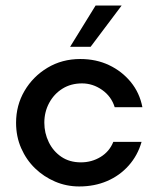

<svg xmlns="http://www.w3.org/2000/svg" viewBox="-20 -663 571 693"><path d="M266 10Q220 10 179 -7.5Q138 -25 106.5 -55.5Q75 -86 56.5 -128Q38 -170 38 -220Q38 -283 68.5 -335Q99 -387 151.5 -418.5Q204 -450 270 -450Q327 -450 373.5 -428Q420 -406 452 -367Q484 -328 494 -276H394Q382 -315 348.5 -338.5Q315 -362 276 -362Q236 -362 205.5 -343Q175 -324 157.5 -291.5Q140 -259 140 -220Q140 -183 156 -150Q172 -117 201.5 -97Q231 -77 272 -77Q311 -77 343 -96.5Q375 -116 389 -151H491Q477 -102 444.5 -65.5Q412 -29 366.5 -9.5Q321 10 266 10ZM233 -494 325 -643H419L307 -494Z"/></svg>

Font: Teachers Medium
Style: Regular
Weight: 500
Designer: Alfredo Marco Pradil, Chank Diesel
Version: Version 1.001